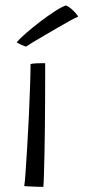

<svg xmlns="http://www.w3.org/2000/svg" viewBox="-20 -708 330 729"><path d="M144.5 1.5Q139 1.5 124 1.2Q109 1 93.8 0Q78.5 -1 72 -1.5Q74.5 -14.5 77.2 -55.8Q80 -97 83.5 -153.8Q87 -210.5 89.8 -270.5Q92.5 -330.5 94.2 -382.2Q96 -434 96 -464.5Q100 -466 107.5 -466.8Q115 -467.5 123.5 -467.8Q132 -468 139.8 -468Q147.5 -468 151.5 -468Q151.5 -449.5 151.5 -412.2Q151.5 -375 151.2 -327Q151 -279 150.5 -228.2Q150 -177.5 149 -130.8Q148 -84 147 -49Q146 -14 144.5 1.5ZM231 -687.5Q240.5 -683 249.5 -675.5Q258.5 -668 265.8 -659.8Q273 -651.5 277 -645Q268 -641.5 247.2 -630.2Q226.5 -619 201 -604Q175.5 -589 150 -574.2Q124.5 -559.5 105.2 -547.8Q86 -536 79 -531Q76 -532 71 -533.8Q66 -535.5 60.8 -538Q55.5 -540.5 50.8 -543Q46 -545.5 43.5 -547Q54.5 -561 79.2 -582.5Q104 -604 133.5 -626.5Q163 -649 189.5 -666Q216 -683 231 -687.5Z"/></svg>

Font: Grandstander Thin ExtraLight
Style: Regular
Weight: 250
Version: Version 1.200